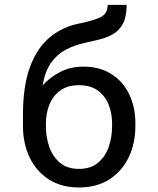

<svg xmlns="http://www.w3.org/2000/svg" viewBox="-20 -779 665 808"><path d="M331 -498.6Q399.9 -498.6 448.9 -467.3Q497.9 -436.1 523.8 -382.1Q549.7 -328.1 549.7 -259.9V-248.6Q549.7 -175.4 521.5 -116.8Q493.3 -58.2 440.2 -24.1Q387.1 9.9 312.5 9.9Q237.9 9.9 185.2 -24.1Q132.5 -58.2 104.6 -116.8Q76.7 -175.4 76.7 -248.6V-296.9Q76.7 -418.3 106.7 -498.4Q136.7 -578.5 190.5 -622.7Q244.3 -666.9 315.3 -680.4Q368.6 -691.1 400.9 -705.6Q433.2 -720.2 433.2 -758.5H512.8Q512.8 -708.8 497.7 -680Q482.6 -651.3 457 -636.2Q431.5 -621.1 399.9 -613.3Q368.3 -605.5 335.2 -598Q292.6 -588.8 256.4 -569.6Q220.2 -550.4 194.8 -514.7Q169.4 -479 159.4 -419.7Q190.7 -454.2 233.8 -476.4Q277 -498.6 331 -498.6ZM312.5 -420.5Q264.2 -420.5 233.5 -398.1Q202.8 -375.7 188 -339.1Q173.3 -302.6 173.3 -259.9V-248.6Q173.3 -200.3 188 -159.3Q202.8 -118.3 233.5 -93.2Q264.2 -68.2 312.5 -68.2Q360.8 -68.2 391.5 -93.2Q422.2 -118.3 437 -159.3Q451.7 -200.3 451.7 -248.6V-259.9Q451.7 -302.6 437 -339.1Q422.2 -375.7 391.5 -398.1Q360.8 -420.5 312.5 -420.5Z"/></svg>

Font: Interface
Style: Regular
Weight: 400
Designer: Rasmus Andersson
Foundry: rsms
Version: Version 1.8